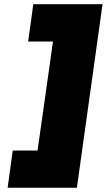

<svg xmlns="http://www.w3.org/2000/svg" viewBox="-20 -762 504 906"><path d="M40 -51.8H157.2L230 -565.9H112.8L137.2 -742.2H463.9L342.8 124H16.1Z"/></svg>

Font: Trueno UltraBlack
Style: Italic
Weight: 950
Designer: Julieta Ulanovsky
Foundry: Julieta Ulanovsky
Version: Version 3.001b | FøM Fix